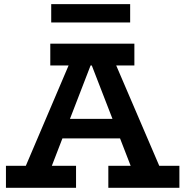

<svg xmlns="http://www.w3.org/2000/svg" viewBox="-20 -894 882 914"><path d="M66 -18 328.5 -633.9H511.1L775.3 -18H635.6L397.1 -633.6H431L193.3 -18ZM8.3 0V-104.6H342V0ZM237.8 -235.2 261.5 -328.3H572.1L594.1 -235.2ZM495.7 0V-104.6H834V0ZM219.4 -582.4V-686H619.7V-582.4ZM599.6 -874.4V-787.2H223.8V-874.4Z"/></svg>

Font: BioRhyme ExtraBold
Style: Regular
Weight: 800
Designer: Aoife Mooney
Foundry: Aoife Mooney Type
Version: Version 1.600;gftools[0.9.33]